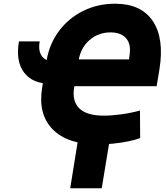

<svg xmlns="http://www.w3.org/2000/svg" viewBox="-20 -756 882 1020"><path d="M80.6 -536.1H190.9Q182.1 -484.9 202.9 -457Q223.6 -429.2 271.5 -428.7L252 -310.5Q154.3 -310.1 108.4 -370.1Q62.5 -430.2 80.6 -536.1ZM500.5 11.7Q338.4 11.2 259.5 -69.3Q180.7 -149.9 204.1 -291.5L227.5 -434.6Q242.7 -523.9 293.7 -591.8Q344.7 -659.7 421.9 -698Q499 -736.3 591.3 -736.3Q729.5 -736.3 791.5 -644.5Q853.5 -552.7 827.1 -388.2L812 -297.9H335L358.4 -440.4H665.5L668 -461.4Q677.7 -519 651.1 -551.3Q624.5 -583.5 566.9 -584Q502 -583.5 455.3 -543Q408.7 -502.4 397.5 -434.6L374 -291.5Q361.8 -219.7 400.9 -180.7Q439.9 -141.6 532.7 -141.6Q571.8 -141.6 624.5 -148.7Q677.2 -155.8 723.6 -168.9L724.6 -22.5Q700.7 -13.2 663.1 -5.4Q625.5 2.4 582.8 6.8Q540 11.2 500.5 11.7ZM567.9 -43.9 520.5 244.1H353L399.4 -43.9Z"/></svg>

Font: Inter Tight ExtraBold
Style: Italic
Weight: 800
Italic angle: -9.39999°
Designer: Rasmus Andersson
Foundry: rsms
Version: Version 3.004